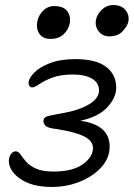

<svg xmlns="http://www.w3.org/2000/svg" viewBox="-20 -732 529 760"><path d="M185 8Q107 8 61 -23.5Q15 -55 15 -96Q15 -110 23 -121.5Q31 -133 42 -133Q53 -133 61 -121Q69 -109 82.5 -93Q96 -77 121.5 -65Q147 -53 192 -53Q268 -53 308 -82Q348 -111 348 -146Q348 -174 314 -191.5Q280 -209 206 -221Q169 -225 160.5 -234Q152 -243 152 -253Q152 -268 170 -272.5Q188 -277 233 -285Q294 -296 333 -319.5Q372 -343 372 -374Q372 -404 344.5 -420.5Q317 -437 269 -437Q219 -437 186.5 -424.5Q154 -412 135.5 -399Q117 -386 108 -386Q101 -386 97 -391Q93 -396 93 -403Q93 -421 114.5 -443.5Q136 -466 177.5 -482Q219 -498 278 -498Q360 -498 400 -467.5Q440 -437 440 -385Q440 -346 405.5 -308Q371 -270 298 -254Q414 -238 414 -152Q414 -107 382 -71Q350 -35 297.5 -13.5Q245 8 185 8ZM413 -588Q386 -588 370.5 -608Q355 -628 360 -654Q365 -677 384 -694.5Q403 -712 428 -712Q461 -712 477 -692Q493 -672 488 -646Q485 -630 466 -609Q447 -588 413 -588ZM180 -578Q150 -578 136 -598Q122 -618 128 -649Q133 -672 151 -690Q169 -708 193 -708Q232 -708 246.5 -687.5Q261 -667 256 -639Q251 -615 232 -596.5Q213 -578 180 -578Z"/></svg>

Font: Shantell Sans Normal
Style: Italic
Weight: 300
Italic angle: -11.31°
Designer: Stephen Nixon, Anya Danilova, Shantell Martin
Foundry: Arrow Type
Version: Version 1.008;[a672d596b]